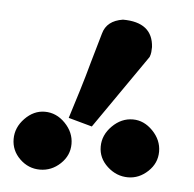

<svg xmlns="http://www.w3.org/2000/svg" viewBox="-35 -798 383 380"><g transform="rotate(5 157.0 -608.0)"><path d="M105 -560Q113 -585 122.5 -616Q132 -647 139 -673L156 -732Q163 -758 195 -763Q254 -763 257 -714Q257 -709 256.5 -704Q256 -699 254 -694L152 -547ZM289 -509Q289 -486 271.5 -469.5Q254 -453 232 -453Q209 -453 191 -469.5Q173 -486 173 -509Q173 -532 191 -550Q209 -568 232 -568Q254 -568 271.5 -550Q289 -532 289 -509ZM0 -509Q0 -532 17.5 -550Q35 -568 57 -568Q80 -568 97.5 -550Q115 -532 115 -509Q115 -486 97.5 -469.5Q80 -453 57 -453Q34 -453 17 -469.5Q0 -486 0 -509Z"/></g></svg>

Font: New Athena Unicode
Style: Bold
Weight: 700
Designer: J. Rusten 1997; rev. by R. Hancock 2001, 2002, rev. by D. Mastronarde 2002-2021
Foundry: Society for Classical Studies (formerly American Philological Association)
Version: Version 5.008